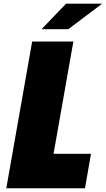

<svg xmlns="http://www.w3.org/2000/svg" viewBox="-20 -1006 566 1026"><path d="M202.1 -850.1H345.2L525.9 -986.3H333ZM13.7 0H434.1L466.3 -184.1H266.1L372.1 -784.2H151.9Z"/></svg>

Font: Decalotype Black Italic
Style: Regular
Weight: 900
Italic angle: -10°
Designer: Alfredo Marco Pradil
Foundry: Alfredo Marco Pradil
Version: Version 1.0